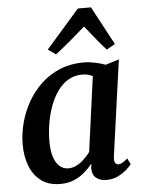

<svg xmlns="http://www.w3.org/2000/svg" viewBox="-57 -873 689 928"><g transform="rotate(-5 287.5 -409.0)"><path d="M467 -99Q464.5 -77 470.5 -68.5Q476.5 -60 486 -60Q494.5 -60 504.8 -65.8Q515 -71.5 531 -84.5L544.5 -56Q539.5 -48 522.8 -32.2Q506 -16.5 480.2 -3.2Q454.5 10 421.5 10Q391.5 10 372.5 -5.2Q353.5 -20.5 353 -52.5L356 -75Q339.5 -54.5 317 -34.8Q294.5 -15 265.2 -2.5Q236 10 199 10Q142.5 10 105.8 -17.2Q69 -44.5 51 -91.2Q33 -138 33 -195Q33 -247.5 47 -300.5Q61 -353.5 88 -401Q115 -448.5 154.8 -485.8Q194.5 -523 246.2 -544.2Q298 -565.5 361 -565.5Q386.5 -565.5 416 -559.2Q445.5 -553 466.5 -545L532 -565ZM399.5 -495.5Q388.5 -502 375.5 -504.8Q362.5 -507.5 348 -507.5Q310 -507.5 280 -489.2Q250 -471 228 -439.5Q206 -408 191.5 -368Q177 -328 170 -284.8Q163 -241.5 163 -200Q163 -155 173 -124.2Q183 -93.5 201 -77.8Q219 -62 243 -62Q260.5 -62 276 -68.2Q291.5 -74.5 305 -85Q318.5 -95.5 329.8 -107.8Q341 -120 350 -132ZM231.5 -615.5 194 -642.5 356 -827.5H419.5L519.5 -641L478 -617.5Q452.5 -645.5 428 -676.2Q403.5 -707 378 -738Q343 -707 306 -675.8Q269 -644.5 231.5 -615.5Z"/></g></svg>

Font: Merriweather 24pt SemiBold
Style: Italic
Weight: 600
Italic angle: -7.8°
Version: Version 2.101